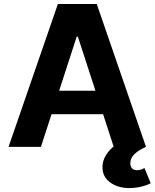

<svg xmlns="http://www.w3.org/2000/svg" viewBox="-20 -748 788 978"><path d="M188.5 0H23.6L274.8 -727.5H472.9L723.6 0H559.2L376.6 -561.3H370.7ZM178.7 -285.9H567.8V-166.2H178.7ZM638.8 210Q581.1 210 541.5 181.5Q501.9 153.1 501.9 103.9Q501.9 71.5 519.6 42.5Q537.4 13.5 566.6 -7.8L723.6 0Q684.3 17.6 664.1 37.7Q643.9 57.9 643.9 83.3Q643.9 99.9 652.6 109.4Q661.3 118.9 678.8 118.9Q689.6 118.9 699 115.7Q708.4 112.5 715.9 107.9L747.7 185.3Q729.2 195.6 699 202.8Q668.8 210 638.8 210Z"/></svg>

Font: Inter
Style: Regular
Weight: 400
Designer: Rasmus Andersson
Foundry: rsms
Version: Version 4.000;git-8c9346024